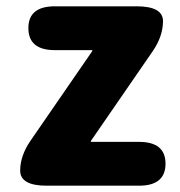

<svg xmlns="http://www.w3.org/2000/svg" viewBox="-20 -589 572 609"><path d="M128 0Q44 0 44 -48Q44 -95 77 -143L272 -426Q275 -430 270 -430H154Q70 -430 70 -500Q70 -569 154 -569H413Q497 -569 497 -522Q497 -474 464 -426L269 -143Q266 -139 271 -139H421Q505 -139 505 -70Q505 0 421 0Z"/></svg>

Font: Resource Han Rounded TW Heavy
Style: Regular
Weight: 900
Designer: Cyano Hao (round all glyphs); Ryoko NISHIZUKA 西塚涼子 (kana, bopomofo & ideographs); Paul D. Hunt (Latin, Greek & Cyrillic)
Foundry: Cyano Hao
Version: 0.990